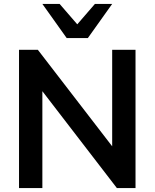

<svg xmlns="http://www.w3.org/2000/svg" viewBox="-20 -959 788 979"><path d="M77 0V-705H173L552 -213V-705H671V0H576L196 -494V0ZM320 -765 196 -939H284L374 -835L464 -939H552L428 -765Z"/></svg>

Font: Nunito Sans
Style: Bold
Weight: 700
Designer: Vernon Adams
Foundry: Vernon Adams
Version: Version 3.101; ttfautohint (v1.8.4.7-5d5b);gftools[0.9.27]